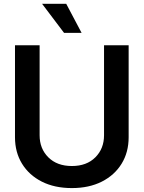

<svg xmlns="http://www.w3.org/2000/svg" viewBox="-20 -962 744 994"><path d="M352.1 11.7Q262.7 11.7 196.5 -21.7Q130.4 -55.2 94 -114.5Q57.6 -173.8 57.6 -251.5V-727.5H185.1V-261.7Q185.1 -192.4 230.2 -147.5Q275.4 -102.5 352.1 -102.5Q428.7 -102.5 473.6 -147.5Q518.6 -192.4 518.6 -261.7V-727.5H646V-251.5Q646 -173.8 609.6 -114.5Q573.2 -55.2 507.1 -21.7Q440.9 11.7 352.1 11.7ZM311.5 -792 197.8 -942.4H322.8L402.3 -792Z"/></svg>

Font: Inter Display SemiBold
Style: Regular
Weight: 600
Designer: Rasmus Andersson
Foundry: rsms
Version: Version 4.001;git-9221beed3